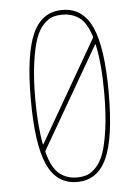

<svg xmlns="http://www.w3.org/2000/svg" viewBox="-53 -782 607 834"><g transform="rotate(-5 250.0 -365.0)"><path d="M250 -719.7Q224.6 -719.7 205.1 -713.4Q185.5 -707 165 -685.1Q144.5 -663.1 131.3 -625.5Q118.2 -587.9 108.9 -522Q99.6 -456.1 99.6 -365.2Q99.6 -249 115.2 -167Q115.2 -164.1 118.2 -167L371.1 -605.5Q374 -611.3 373 -613.3Q353.5 -674.8 322.3 -697.3Q291 -719.7 250 -719.7ZM250 -9.8Q275.4 -9.8 294.9 -16.6Q314.5 -23.4 335 -45.4Q355.5 -67.4 368.7 -104.5Q381.8 -141.6 391.1 -208Q400.4 -274.4 400.4 -365.2Q400.4 -494.1 381.8 -577.1Q381.8 -579.1 380.9 -579.1Q379.9 -579.1 378.9 -578.1L125 -138.7Q122.1 -134.8 124 -129.9Q142.6 -60.5 174.8 -35.2Q207 -9.8 250 -9.8ZM379.4 -79.1Q338.9 9.8 250 9.8Q161.1 9.8 120.6 -79.1Q80.1 -168 80.1 -364.7Q80.1 -561.5 120.6 -650.9Q161.1 -740.2 250 -740.2Q338.9 -740.2 379.4 -650.9Q419.9 -561.5 419.9 -364.7Q419.9 -168 379.4 -79.1Z"/></g></svg>

Font: Rounded Mgen+ 1m thin
Style: Regular
Weight: 100
Designer: [Source Han Sans]
Ryoko NISHIZUKA  (kana & ideographs); Paul D. Hunt (Latin, Greek & Cyrillic); Wenlong ZHANG  (bopomofo
Version: Version 1.059.20150602